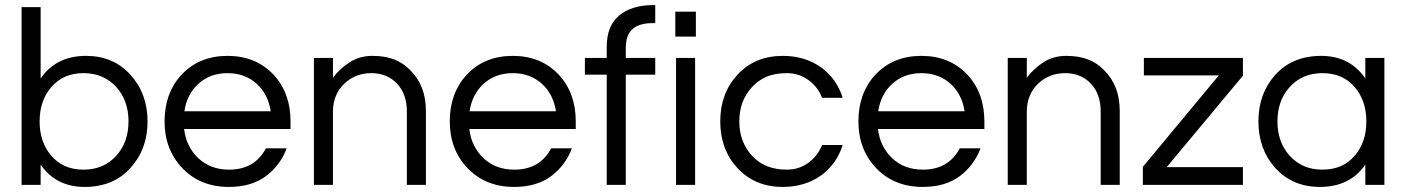

<svg xmlns="http://www.w3.org/2000/svg" viewBox="-20 -728 5536 756"><path d="M140 -419Q201 -508 319 -508Q427 -508 494 -433Q561 -359 561 -250Q561 -141 494 -67Q427 8 313.5 8Q200 8 140 -80V0H65V-700H140ZM309 -60Q389 -60 439 -116Q486 -169 486 -250Q486 -331 439 -384Q389 -440 309 -440Q228 -440 181 -384Q136 -331 136 -250Q136 -169 181 -116Q228 -60 309 -60Z M882 -60Q983 -60 1027 -144H1109Q1083 -76 1026.5 -34Q970 8 881 8Q768 8 697 -67Q628 -140 628 -250Q628 -361 694 -433Q764 -508 876 -508Q988 -508 1058 -433Q1124 -361 1124 -250V-220H705Q713 -151 760 -106Q808 -60 882 -60ZM876 -440Q807 -440 760 -397Q716 -356 706 -290H1046Q1036 -356 992 -397Q945 -440 876 -440Z M1291 -500V-422Q1318 -458 1357 -483Q1396 -508 1446 -508Q1496 -508 1532 -494Q1568 -480 1595 -452Q1657 -391 1657 -291V0H1582V-289Q1582 -358 1543 -399Q1504 -440 1442 -440Q1379 -440 1335 -398Q1291 -355 1291 -288V0H1216V-500Z M2005 -60Q2106 -60 2150 -144H2232Q2206 -76 2149.5 -34Q2093 8 2004 8Q1891 8 1820 -67Q1751 -140 1751 -250Q1751 -361 1817 -433Q1887 -508 1999 -508Q2111 -508 2181 -433Q2247 -361 2247 -250V-220H1828Q1836 -151 1883 -106Q1931 -60 2005 -60ZM1999 -440Q1930 -440 1883 -397Q1839 -356 1829 -290H2169Q2159 -356 2115 -397Q2068 -440 1999 -440Z M2550 -637Q2497 -637 2470.5 -613.5Q2444 -590 2444 -538V-500H2560V-434H2444V0H2369V-434H2283V-500H2369V-544Q2369 -626 2418 -667Q2467 -708 2554 -708H2560V-637Z M2642 -500H2717V0H2642ZM2720 -682V-584H2639V-682Z M3078 -60Q3126 -60 3163 -87Q3200 -114 3217 -157H3298Q3275 -83 3214 -38Q3150 8 3062 8Q2952 8 2883 -67Q2816 -140 2816 -250Q2816 -360 2883 -433Q2952 -508 3062 -508Q3150 -508 3214 -462Q3275 -417 3298 -343H3217Q3200 -386 3163 -413Q3126 -440 3078 -440Q3030 -440 2996.5 -425Q2963 -410 2940 -384Q2891 -330 2891 -250Q2891 -170 2940 -116Q2990 -60 3078 -60Z M3614 -60Q3715 -60 3759 -144H3841Q3815 -76 3758.5 -34Q3702 8 3613 8Q3500 8 3429 -67Q3360 -140 3360 -250Q3360 -361 3426 -433Q3496 -508 3608 -508Q3720 -508 3790 -433Q3856 -361 3856 -250V-220H3437Q3445 -151 3492 -106Q3540 -60 3614 -60ZM3608 -440Q3539 -440 3492 -397Q3448 -356 3438 -290H3778Q3768 -356 3724 -397Q3677 -440 3608 -440Z M4023 -500V-422Q4050 -458 4089 -483Q4128 -508 4178 -508Q4228 -508 4264 -494Q4300 -480 4327 -452Q4389 -391 4389 -291V0H4314V-289Q4314 -358 4275 -399Q4236 -440 4174 -440Q4111 -440 4067 -398Q4023 -355 4023 -288V0H3948V-500Z M4574 -70H4874V0H4480V-71L4779 -431H4484V-500H4874V-430Z M5356 -80Q5296 8 5177 8Q5069 8 5001 -67Q4935 -141 4935 -250Q4935 -359 5001 -433Q5069 -508 5182 -508Q5295 -508 5356 -419V-500H5431V0H5356ZM5187 -60Q5268 -60 5315 -116Q5360 -169 5360 -250Q5360 -331 5315 -384Q5268 -440 5187 -440Q5107 -440 5057 -384Q5010 -331 5010 -250Q5010 -169 5057 -116Q5107 -60 5187 -60Z"/></svg>

Font: Questrial
Style: Regular
Weight: 400
Designer: Joe Prince
Foundry: Joe Prince
Version: Version 1.002